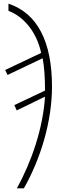

<svg xmlns="http://www.w3.org/2000/svg" viewBox="-20 -785 347 1045"><path d="M72 240H110C202 78 263 -125 263 -314C263 -557 184 -713 26 -765V-726C104 -697 178 -617 204 -497L8 -404L21 -377L212 -468C221 -422 225 -362 225 -292L58 -213L71 -184L225 -259C214 -86 152 94 72 240Z"/></svg>

Font: Noto Sans ExtraCondensed ExtraLight
Style: Italic
Weight: 200
Width: 2
Italic angle: -12°
Designer: Monotype Design Team
Foundry: Monotype Imaging Inc.
Version: Version 2.013